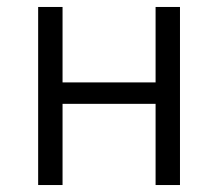

<svg xmlns="http://www.w3.org/2000/svg" viewBox="-20 -531 626 551"><path d="M89.5 0V-511H159.5V-294.5H426.5V-511H496.5V0H426.5V-233H159.5V0Z"/></svg>

Font: Overpass Light
Style: Regular
Weight: 300
Designer: Delve Withrington, Dave Bailey, Thomas Jockin
Foundry: Delve Fonts LLC
Version: Version 4.000; ttfautohint (v1.8.3)